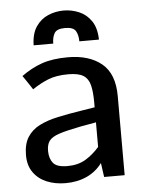

<svg xmlns="http://www.w3.org/2000/svg" viewBox="-52 -749 594 801"><g transform="rotate(-5 245.0 -348.0)"><path d="M190.4 11.7Q147 11.7 111.8 -2.9Q76.7 -17.6 56.2 -46.6Q35.6 -75.7 35.6 -118.7Q35.6 -165.5 54 -194.3Q72.3 -223.1 105.2 -239.7Q138.2 -256.3 182.9 -265.9Q227.5 -275.4 280.8 -283.7L338.4 -293V-313.5Q338.4 -358.9 331.3 -386.5Q324.2 -414.1 303.5 -427Q282.7 -439.9 241.2 -439.9Q189.9 -439.9 155.8 -426Q121.6 -412.1 89.4 -390.1Q89.4 -390.1 83.5 -399.2Q77.6 -408.2 69.8 -419.9Q62 -431.6 55.9 -440.4Q49.8 -449.2 49.8 -449.2Q91.3 -479.5 136 -495.1Q180.7 -510.7 245.1 -510.7Q334 -510.7 386.2 -467.8Q438.5 -424.8 438.5 -331.5V0H352.5L344.2 -59.1Q318.8 -24.4 279.3 -6.3Q239.7 11.7 190.4 11.7ZM204.1 -58.6Q248.5 -58.6 280.3 -77.6Q312 -96.7 338.4 -127V-230L273.4 -218.3Q215.3 -207 183.6 -196.8Q151.9 -186.5 140.1 -170.7Q128.4 -154.8 128.9 -127Q129.4 -95.7 145 -77.1Q160.6 -58.6 204.1 -58.6ZM107.4 -572.8Q108.4 -621.6 128.4 -650.9Q148.4 -680.2 179.4 -693.4Q210.4 -706.5 244.1 -706.5Q277.8 -706.5 308.8 -693.4Q339.8 -680.2 359.9 -650.9Q379.9 -621.6 380.9 -572.8H298.8Q298.8 -599.1 288.8 -616.2Q278.8 -633.3 244.1 -633.3Q209.5 -633.3 199.5 -616.2Q189.5 -599.1 189.5 -572.8Z"/></g></svg>

Font: Pontano Sans SemiBold
Style: Regular
Weight: 600
Designer: Vernon Adams
Foundry: Vernon Adams
Version: Version 2.001